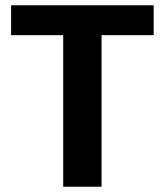

<svg xmlns="http://www.w3.org/2000/svg" viewBox="-20 -706 623 726"><path d="M219 0V-573H22V-686H561V-573H364V0Z"/></svg>

Font: Chivo Medium SemiBold
Style: Regular
Weight: 600
Version: Version 2.002